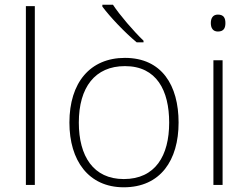

<svg xmlns="http://www.w3.org/2000/svg" viewBox="-20 -786 1055 816"><path d="M128 0V-760H90V0Z M460 -766H415V-758C447 -715 510 -648 561 -606H590V-613C548 -653 488 -723 460 -766ZM739 -265C739 -423 668 -540 511 -540C363 -540 275 -435 275 -265C275 -104 356 10 506 10C662 10 739 -105 739 -265ZM315 -265C315 -415 384 -505 511 -505C646 -505 699 -401 699 -265C699 -124 640 -25 506 -25C377 -25 315 -122 315 -265Z M906 -724C885 -724 876 -709 876 -688C876 -667 885 -652 906 -652C931 -652 938 -667 938 -688C938 -709 931 -724 906 -724ZM926 -530H887V0H926Z"/></svg>

Font: Noto Sans Myanmar ExtraLight
Style: Regular
Weight: 200
Designer: Monotype Design Team
Foundry: Monotype Imaging Inc.
Version: Version 2.107